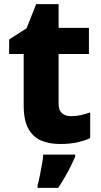

<svg xmlns="http://www.w3.org/2000/svg" viewBox="-20 -683 486 924"><path d="M321 -124Q347 -124 369 -129Q391 -134 414 -142V-18Q387 -6 352 2Q317 10 269 10Q218 10 178.5 -6.5Q139 -23 116.5 -63.5Q94 -104 94 -176V-423H24V-493L108 -547L154 -663H262V-549H408V-423H262V-182Q262 -153 278 -138.5Q294 -124 321 -124ZM342 71Q331 96 319 120Q307 144 292.5 169Q278 194 260 221H161V208Q167 187 172 160.5Q177 134 182 107.5Q187 81 188 61H342Z"/></svg>

Font: Noto Sans Devanagari ExtraBold
Style: Regular
Weight: 800
Version: Version 2.003